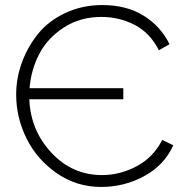

<svg xmlns="http://www.w3.org/2000/svg" viewBox="-20 -734 739 760"><path d="M622 -180 666 -159Q631 -81 552 -37.5Q473 6 380 6Q283 6 204.5 -48.5Q126 -103 85 -186Q44 -269 44 -360Q44 -425 67 -487.5Q90 -550 131.5 -601Q173 -652 239.5 -683Q306 -714 385 -714Q481 -714 548.5 -672Q616 -630 651 -559L609 -535Q574 -604 513 -635.5Q452 -667 381 -667Q297 -667 232.5 -625Q168 -583 135.5 -520.5Q103 -458 97 -385H468V-341H96Q101 -218 183.5 -129.5Q266 -41 384 -41Q455 -41 521 -76Q587 -111 622 -180Z"/></svg>

Font: Raleway
Style: Light
Weight: 300
Designer: Matt McInerney, Pablo Impallari, Rodrigo Fuenzalida
Foundry: Matt McInerney, Pablo Impallari, Rodrigo Fuenzalida
Version: Version 3.000